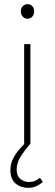

<svg xmlns="http://www.w3.org/2000/svg" viewBox="-20 -690 262 922"><path d="M116 212Q80 212 55 191.5Q30 171 30 126Q30 101 39.5 79Q49 57 64.5 37.5Q80 18 98 0H96V-478H126V0Q101 28 80.5 59.5Q60 91 60 124Q60 155 78 169.5Q96 184 118 184Q135 184 147 179Q159 174 172 164L186 184Q174 194 156.5 203Q139 212 116 212ZM112 -600Q99 -600 89.5 -610Q80 -620 80 -636Q80 -651 89.5 -660.5Q99 -670 112 -670Q126 -670 135 -660.5Q144 -651 144 -636Q144 -620 135 -610Q126 -600 112 -600Z"/></svg>

Font: Source Sans 3 VF
Style: Regular
Weight: 200
Designer: Paul D. Hunt
Foundry: Adobe
Version: Version 3.046;hotconv 1.0.118;makeotfexe 2.5.65603